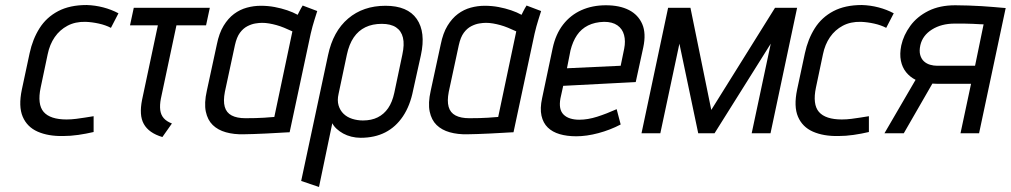

<svg xmlns="http://www.w3.org/2000/svg" viewBox="-20 -531 4027 765"><path d="M422 -420 452 -478Q424 -493 391.5 -501.5Q359 -510 325 -511Q258 -511 211.5 -486.5Q165 -462 137.5 -418.5Q110 -375 98 -319L67 -174Q53 -107 70.5 -66Q88 -25 130 -6.5Q172 12 231 11Q261 11 292 6.5Q323 2 353 -5V-68Q353 -68 343.5 -66.5Q334 -65 318.5 -62.5Q303 -60 283.5 -57.5Q264 -55 245 -55Q213 -55 190 -62.5Q167 -70 154 -85Q141 -100 138 -124.5Q135 -149 142 -182L170 -315Q178 -354 198 -383Q218 -412 249 -428.5Q280 -445 321 -444Q347 -443 374 -437Q401 -431 422 -420Z M621 -138 683 -430H801L816 -500H513L498 -430H609L546 -133Q540 -103 541.5 -79Q543 -55 553 -37Q563 -19 581.5 -6Q600 7 627 15L665 -39Q644 -47 632.5 -60Q621 -73 618.5 -92.5Q616 -112 621 -138Z M1244 -487 1186 -509Q1179 -498 1172.5 -485Q1166 -472 1166 -472Q1148 -482 1124.5 -490Q1101 -498 1074.5 -503Q1048 -508 1019 -508Q991 -508 963.5 -500.5Q936 -493 912.5 -475.5Q889 -458 871 -428.5Q853 -399 844 -354L804 -169Q793 -120 800 -86.5Q807 -53 827.5 -33Q848 -13 880 -4Q912 5 951 4Q968 4 991.5 3Q1015 2 1040 1Q1065 0 1086.5 -1.5Q1108 -3 1121.5 -3.5Q1135 -4 1134 -4L1218 -397Q1225 -427 1233 -452Q1241 -477 1244 -487ZM876 -165 916 -351Q923 -383 936 -400.5Q949 -418 965.5 -426.5Q982 -435 997.5 -437.5Q1013 -440 1024 -440Q1038 -440 1052.5 -437.5Q1067 -435 1081.5 -431Q1096 -427 1112 -420.5Q1128 -414 1145 -406L1073 -65Q1069 -65 1058.5 -64Q1048 -63 1032.5 -62Q1017 -61 998 -60.5Q979 -60 958 -60Q924 -60 903 -71Q882 -82 875.5 -105.5Q869 -129 876 -165Z M1626 -171 1657 -311Q1677 -403 1640.5 -455.5Q1604 -508 1516 -508Q1427 -508 1367 -457Q1307 -406 1287 -311L1180 190L1251 214L1304 -40Q1310 -28 1321.5 -17.5Q1333 -7 1347.5 1Q1362 9 1380 13.5Q1398 18 1417 18Q1473 18 1515 -3.5Q1557 -25 1585.5 -67.5Q1614 -110 1626 -171ZM1583 -313 1551 -161Q1543 -124 1526.5 -100Q1510 -76 1485 -63.5Q1460 -51 1426 -51Q1404 -51 1383.5 -57.5Q1363 -64 1349 -77.5Q1335 -91 1329 -111Q1323 -131 1329 -157L1362 -313Q1371 -355 1389.5 -382Q1408 -409 1436 -422.5Q1464 -436 1501 -436Q1537 -436 1558 -422Q1579 -408 1585.5 -381Q1592 -354 1583 -313Z M2136 -487 2078 -509Q2071 -498 2064.5 -485Q2058 -472 2058 -472Q2040 -482 2016.5 -490Q1993 -498 1966.5 -503Q1940 -508 1911 -508Q1883 -508 1855.5 -500.5Q1828 -493 1804.5 -475.5Q1781 -458 1763 -428.5Q1745 -399 1736 -354L1696 -169Q1685 -120 1692 -86.5Q1699 -53 1719.5 -33Q1740 -13 1772 -4Q1804 5 1843 4Q1860 4 1883.5 3Q1907 2 1932 1Q1957 0 1978.5 -1.5Q2000 -3 2013.5 -3.5Q2027 -4 2026 -4L2110 -397Q2117 -427 2125 -452Q2133 -477 2136 -487ZM1768 -165 1808 -351Q1815 -383 1828 -400.5Q1841 -418 1857.5 -426.5Q1874 -435 1889.5 -437.5Q1905 -440 1916 -440Q1930 -440 1944.5 -437.5Q1959 -435 1973.5 -431Q1988 -427 2004 -420.5Q2020 -414 2037 -406L1965 -65Q1961 -65 1950.5 -64Q1940 -63 1924.5 -62Q1909 -61 1890 -60.5Q1871 -60 1850 -60Q1816 -60 1795 -71Q1774 -82 1767.5 -105.5Q1761 -129 1768 -165Z M2213 -139 2224 -189 2513 -204 2543 -342Q2555 -398 2539 -435Q2523 -472 2486 -491Q2449 -510 2394 -510Q2340 -510 2296.5 -490.5Q2253 -471 2223.5 -433Q2194 -395 2182 -339L2140 -140Q2131 -99 2137.5 -70Q2144 -41 2162.5 -23Q2181 -5 2210 3.5Q2239 12 2276 12Q2317 12 2364 -0.5Q2411 -13 2453 -35L2437 -96Q2397 -78 2359.5 -66Q2322 -54 2288 -54Q2268 -54 2252 -59Q2236 -64 2225.5 -74.5Q2215 -85 2212 -101Q2209 -117 2213 -139ZM2467 -337 2453 -269 2239 -259 2253 -330Q2262 -366 2279 -391Q2296 -416 2323 -429.5Q2350 -443 2387 -444Q2420 -444 2440 -430Q2460 -416 2466.5 -391.5Q2473 -367 2467 -337Z M3068 -500 2814 -93 2731 -500H2642L2536 0H2611L2687 -357L2762 0H2827L3051 -357L2975 0H3050L3156 -500Z M3511 -420 3541 -478Q3513 -493 3480.5 -501.5Q3448 -510 3414 -511Q3347 -511 3300.5 -486.5Q3254 -462 3226.5 -418.5Q3199 -375 3187 -319L3156 -174Q3142 -107 3159.5 -66Q3177 -25 3219 -6.5Q3261 12 3320 11Q3350 11 3381 6.5Q3412 2 3442 -5V-68Q3442 -68 3432.5 -66.5Q3423 -65 3407.5 -62.5Q3392 -60 3372.5 -57.5Q3353 -55 3334 -55Q3302 -55 3279 -62.5Q3256 -70 3243 -85Q3230 -100 3227 -124.5Q3224 -149 3231 -182L3259 -315Q3267 -354 3287 -383Q3307 -412 3338 -428.5Q3369 -445 3410 -444Q3436 -443 3463 -437Q3490 -431 3511 -420Z M3786 -510Q3724 -510 3679 -487.5Q3634 -465 3607 -428Q3580 -391 3571 -350Q3564 -316 3569.5 -289Q3575 -262 3590.5 -243Q3606 -224 3628 -213L3504 0H3581L3695 -198Q3698 -198 3704.5 -197.5Q3711 -197 3718 -197Q3725 -197 3727 -197H3849L3807 0H3881L3987 -499Q3987 -499 3974 -500Q3961 -501 3939.5 -503Q3918 -505 3892 -506.5Q3866 -508 3838.5 -509Q3811 -510 3786 -510ZM3714 -269Q3700 -269 3686 -273Q3672 -277 3661.5 -286.5Q3651 -296 3646.5 -312Q3642 -328 3647 -351Q3656 -390 3693.5 -413.5Q3731 -437 3784 -437Q3802 -437 3821 -437Q3840 -437 3856.5 -436Q3873 -435 3884.5 -434.5Q3896 -434 3899 -434L3865 -269Z"/></svg>

Font: Advent Pro Medium
Style: Italic
Weight: 500
Italic angle: -12°
Version: Version 3.000